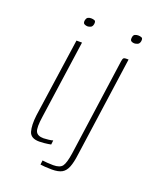

<svg xmlns="http://www.w3.org/2000/svg" viewBox="-114 -564 578 717"><g transform="rotate(20 174.5 -205.5)"><path d="M99 3Q65 3 58 -21Q51 -45 56 -86L101 -399H123L79 -89Q72 -43 79 -28.5Q86 -14 110 -14Q115 -14 129 -15.5Q143 -17 147 -19L145 -2Q141 -1 134 0Q127 1 118 2Q109 3 99 3ZM121 -463Q115 -463 109 -466Q103 -469 104 -479Q106 -490 111.5 -493Q117 -496 124 -496Q132 -496 138 -493.5Q144 -491 142 -479Q140 -469 133.5 -466Q127 -463 121 -463ZM179 85Q164 85 151.5 84Q139 83 133 82L135 65Q140 66 154 67Q168 68 178 68Q205 68 214.5 55Q224 42 230 2L284 -384Q285 -389 286 -392.5Q287 -396 290 -397.5Q293 -399 299 -399H308L252 -1Q248 31 240.5 50Q233 69 219 77Q205 85 179 85ZM307 -463Q301 -463 295.5 -466Q290 -469 291 -479Q292 -490 298 -493Q304 -496 311 -496Q319 -496 325 -493.5Q331 -491 329 -479Q327 -469 320 -466Q313 -463 307 -463Z"/></g></svg>

Font: Genos Thin Thin
Style: Italic
Weight: 250
Italic angle: -8°
Version: Version 1.010